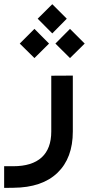

<svg xmlns="http://www.w3.org/2000/svg" viewBox="-23 -682 445 931"><path d="M159.7 -591.3 230.5 -661.6 300.8 -591.3 230.5 -520ZM245.6 -470.7 316.4 -542 387.7 -470.7 316.4 -400.4ZM72.8 -470.7 144 -542 214.8 -470.7 144 -400.4ZM41 124Q132.3 124 179 81.3Q225.6 38.6 225.6 -44.4V-305.2V-314.9H235.4L320.3 -315.4H330.1V-305.7V-44.4Q330.1 84.5 255.6 156Q181.2 227.5 42 228.5L6.8 229H-2.9V219.2V133.8V124H6.8Z"/></svg>

Font: Shabnam Medium FD-WOL
Style: Medium-FD-WOL
Weight: 500
Foundry: DejaVu fonts team - Redesigned by Saber Rastikerdar - Based on Vazir font
Version: Version 5.0.1